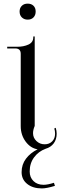

<svg xmlns="http://www.w3.org/2000/svg" viewBox="-20 -820 340 1067"><path d="M95.2 -119.1V-521Q95.2 -550.8 64.9 -550.8H20V-560.1H75.2Q111.8 -560.1 138.4 -572.5Q165 -585 165 -612.8V-617.2H172.9V-532.2V-120.1Q163.6 -98.6 163.6 -79.6Q163.6 -54.2 182.6 -36.1Q201.7 -18.1 228 -18.1Q253.9 -18.1 270 -34.4Q286.1 -50.8 286.1 -77.1Q286.1 -92.8 281.7 -106L289.6 -109.9Q294.9 -93.8 294.9 -77.1Q294.9 -45.4 278.6 -23.4Q262.2 -1.5 233.4 6.8Q193.8 21.5 169.4 54.4Q145 87.4 145 132.8Q145 166 166.3 186.5Q187.5 207 222.2 207Q244.6 207 279.8 195.8L285.2 212.9Q238.8 227.1 212.9 227.1Q162.1 227.1 131.1 202.1Q100.1 177.2 100.1 136.7Q100.1 94.2 124.3 62Q148.4 29.8 189 9.8Q149.4 3.4 122.3 -33.4Q95.2 -70.3 95.2 -119.1ZM133.8 -799.8Q153.8 -799.8 166 -788.1Q178.2 -776.4 178.2 -755.9Q178.2 -735.8 166.3 -723.4Q154.3 -710.9 133.8 -710.9Q114.3 -710.9 101.6 -723.1Q88.9 -735.4 88.9 -755.9Q88.9 -775.4 101.1 -787.6Q113.3 -799.8 133.8 -799.8Z"/></svg>

Font: FoglihtenNo07calt
Style: Regular
Weight: 500
Designer: gluk (gluksza@wp.pl)
Foundry: gluk (gluksza@wp.pl)
Version: Version 0.844